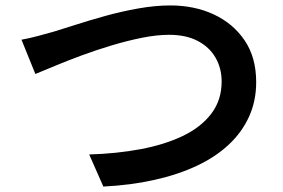

<svg xmlns="http://www.w3.org/2000/svg" viewBox="-20 -687 1040 706"><path d="M59 -541Q87 -546 119 -554.5Q151 -563 179 -571Q209 -580 258.5 -596Q308 -612 367.5 -628.5Q427 -645 489 -656Q551 -667 606 -667Q695 -667 766 -634Q837 -601 879.5 -538.5Q922 -476 922 -385Q922 -316 896 -258.5Q870 -201 821.5 -155.5Q773 -110 704 -77.5Q635 -45 548 -25.5Q461 -6 360 -1L308 -119Q409 -122 497 -138.5Q585 -155 652 -187Q719 -219 757 -269Q795 -319 795 -387Q795 -436 772.5 -475Q750 -514 707 -536.5Q664 -559 602 -559Q556 -559 501.5 -548Q447 -537 390.5 -520Q334 -503 281 -483.5Q228 -464 184 -445.5Q140 -427 110 -415Z"/></svg>

Font: Noto Sans KR SemiBold
Style: Regular
Weight: 600
Designer: Ryoko NISHIZUKA  (kana, bopomofo & ideographs); Paul D. Hunt (Latin, Greek & Cyrillic); Sandoll Communications , Soo-you
Foundry: Adobe
Version: Version 2.004-H2;hotconv 1.0.118;makeotfexe 2.5.65603